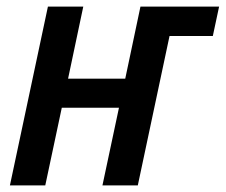

<svg xmlns="http://www.w3.org/2000/svg" viewBox="-20 -561 683 581"><path d="M125 -541H232L186 -323H359L405 -541H643L624 -452H493L397 0H290L340 -235H167L117 0H10Z"/></svg>

Font: Noto Sans UI NarrowMedium
Style: Italic
Weight: 500
Width: 4
Italic angle: -12°
Designer: Monotype Design Team
Foundry: Monotype Imaging Inc.
Version: Version 1.001